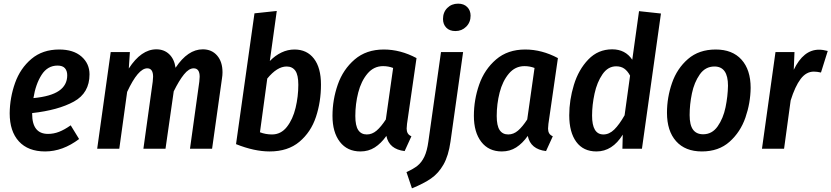

<svg xmlns="http://www.w3.org/2000/svg" viewBox="-20 -814 4551 1051"><path d="M470 -407Q470 -305 384.5 -258Q299 -211 156 -195V-191Q156 -81 243 -81Q274 -81 303.5 -92.5Q333 -104 367 -128L413 -53Q323 15 227 15Q134 15 83.5 -40Q33 -95 33 -194Q34 -280 62.5 -360Q91 -440 152 -491.5Q213 -543 304 -543Q382 -543 426 -504.5Q470 -466 470 -407ZM348 -402Q348 -426 335.5 -440.5Q323 -455 295 -455Q240 -455 207.5 -404Q175 -353 163 -277Q258 -286 303 -317Q348 -348 348 -402Z M1198 -418Q1198 -402 1195 -384L1141 0H1020L1071 -367Q1073 -387 1073 -394Q1073 -440 1040 -440Q1014 -440 987 -406.5Q960 -373 931 -314L886 0H765L816 -367Q818 -387 818 -394Q818 -440 786 -440Q736 -440 676 -311L633 0H512L586 -529H691L685 -439Q753 -544 836 -544Q878 -544 906 -517.5Q934 -491 941 -443Q1008 -544 1090 -544Q1139 -544 1168.5 -510Q1198 -476 1198 -418Z M1737 -351Q1737 -257 1709.5 -174Q1682 -91 1619 -38Q1556 15 1456 15Q1372 15 1272 -25L1373 -741L1495 -754L1457 -480Q1486 -510 1520.5 -526.5Q1555 -543 1592 -543Q1660 -543 1698.5 -493Q1737 -443 1737 -351ZM1443 -384 1403 -90Q1434 -78 1469 -78Q1518 -78 1550.5 -119.5Q1583 -161 1598 -223.5Q1613 -286 1613 -350Q1613 -404 1596.5 -427Q1580 -450 1549 -450Q1497 -450 1443 -384Z M2260 -496 2208 -136Q2206 -116 2206 -110Q2206 -95 2212 -84.5Q2218 -74 2232 -68L2195 13Q2110 3 2095 -70Q2066 -29 2031.5 -7Q1997 15 1953 15Q1881 15 1840.5 -37.5Q1800 -90 1800 -180Q1800 -268 1829 -351Q1858 -434 1921.5 -488.5Q1985 -543 2081 -543Q2172 -543 2260 -496ZM1925 -179Q1925 -126 1941 -102Q1957 -78 1988 -78Q2017 -78 2041.5 -99Q2066 -120 2092 -160L2132 -442Q2106 -452 2077 -452Q2026 -452 1991.5 -411Q1957 -370 1941 -307.5Q1925 -245 1925 -179Z M2205 128Q2243 111 2265.5 93Q2288 75 2303 43.5Q2318 12 2325 -40L2394 -529H2515L2446 -39Q2435 39 2407.5 87Q2380 135 2339.5 163Q2299 191 2235 217ZM2405 -710Q2405 -747 2428.5 -770.5Q2452 -794 2488 -794Q2519 -794 2537.5 -775.5Q2556 -757 2556 -728Q2556 -692 2532 -668Q2508 -644 2473 -644Q2441 -644 2423 -662.5Q2405 -681 2405 -710Z M3034 -496 2982 -136Q2980 -116 2980 -110Q2980 -95 2986 -84.5Q2992 -74 3006 -68L2969 13Q2884 3 2869 -70Q2840 -29 2805.5 -7Q2771 15 2727 15Q2655 15 2614.5 -37.5Q2574 -90 2574 -180Q2574 -268 2603 -351Q2632 -434 2695.5 -488.5Q2759 -543 2855 -543Q2946 -543 3034 -496ZM2699 -179Q2699 -126 2715 -102Q2731 -78 2762 -78Q2791 -78 2815.5 -99Q2840 -120 2866 -160L2906 -442Q2880 -452 2851 -452Q2800 -452 2765.5 -411Q2731 -370 2715 -307.5Q2699 -245 2699 -179Z M3598 -740 3494 0H3387L3389 -77Q3332 15 3245 15Q3173 15 3134.5 -37.5Q3096 -90 3096 -183Q3096 -266 3121.5 -349.5Q3147 -433 3200.5 -488.5Q3254 -544 3331 -544Q3403 -544 3441 -487L3478 -753ZM3221 -181Q3221 -78 3283 -78Q3315 -78 3342.5 -105Q3370 -132 3399 -183L3429 -400Q3415 -426 3397 -438.5Q3379 -451 3353 -451Q3308 -451 3278 -407.5Q3248 -364 3234.5 -301.5Q3221 -239 3221 -181Z M3631 -197Q3631 -280 3658.5 -359.5Q3686 -439 3746 -491Q3806 -543 3898 -543Q3989 -543 4039 -487.5Q4089 -432 4089 -333Q4088 -250 4060.5 -170.5Q4033 -91 3973.5 -38Q3914 15 3822 15Q3731 15 3681 -41Q3631 -97 3631 -197ZM3965 -345Q3965 -450 3891 -450Q3841 -450 3810.5 -406.5Q3780 -363 3767.5 -302.5Q3755 -242 3755 -184Q3755 -130 3773.5 -104.5Q3792 -79 3829 -79Q3878 -79 3908.5 -122.5Q3939 -166 3951.5 -226.5Q3964 -287 3965 -345Z M4511 -535 4474 -417Q4452 -422 4435 -422Q4393 -422 4362.5 -381.5Q4332 -341 4308 -264L4272 0H4151L4225 -529H4329L4325 -432Q4378 -542 4463 -542Q4485 -542 4511 -535Z"/></svg>

Font: Fira Sans Condensed Medium
Style: Italic
Weight: 500
Width: 3
Italic angle: -8°
Designer: bBox Type GmbH & Carrois Corporate GbR & Edenspiekermann AG
Foundry: bBox Type GmbH & Carrois Corporate GbR & Edenspiekermann AG
Version: Version 4.301